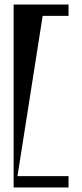

<svg xmlns="http://www.w3.org/2000/svg" viewBox="-20 -793 362 846"><path d="M282 -723H168L57 -17H282V33H40V-773H282Z"/></svg>

Font: Chokokutai
Style: Regular
Weight: 400
Designer: 108号,108go
Foundry: Font Zone 108
Version: Version 1.000; ttfautohint (v1.8.3)